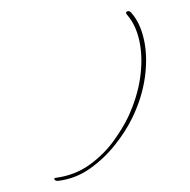

<svg xmlns="http://www.w3.org/2000/svg" viewBox="-118 -562 555 562"><g transform="rotate(-20 160.0 -281.0)"><path d="M330 -471Q326 -481 333 -481.5Q340 -482 343 -474Q358 -437 351 -386Q344 -335 315.5 -281.5Q287 -228 239 -182Q209 -153 166 -126.5Q123 -100 74 -86.5Q25 -73 -24 -84Q-34 -86 -35 -91.5Q-36 -97 -29 -95Q27 -83 77 -97.5Q127 -112 166.5 -139Q206 -166 230 -190Q276 -236 303 -287Q330 -338 337 -386Q344 -434 330 -471Z"/></g></svg>

Font: Kapakana Light
Style: Regular
Weight: 300
Designer: Kyosuke Nagai
Version: Version 1.000